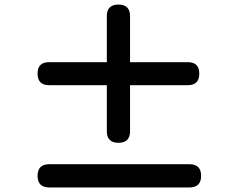

<svg xmlns="http://www.w3.org/2000/svg" viewBox="-20 -832 1040 843"><path d="M196 -9Q145 -9 145 -60Q145 -111 196 -111H812Q863 -111 863 -60Q863 -9 812 -9H504ZM500 -205Q449 -205 449 -256V-458H195Q145 -458 145 -509Q145 -559 195 -559H449V-761Q449 -812 500 -812Q551 -812 551 -761V-559H703H805Q855 -559 855 -509Q855 -458 805 -458H551V-256Q551 -205 500 -205Z"/></svg>

Font: GenSenRounded JP B
Style: Regular
Weight: 700
Version: Version 1.501;PS 1;hotconv 16.6.51;makeotf.lib2.5.65220